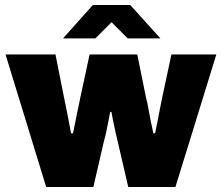

<svg xmlns="http://www.w3.org/2000/svg" viewBox="-20 -745 883 765"><path d="M164 0 2 -528H201L235 -357Q238 -343 243 -318Q248 -293 253.5 -265Q259 -237 263 -214H271Q276 -237 280.5 -261.5Q285 -286 290.5 -310.5Q296 -335 300 -356L337 -528H527L562 -355Q566 -342 570.5 -316.5Q575 -291 580.5 -263.5Q586 -236 591 -214H598Q602 -233 607 -258.5Q612 -284 617 -310Q622 -336 626 -355L663 -528H842L679 0H491L449 -181Q445 -198 440 -219.5Q435 -241 431 -262Q427 -283 424 -299H419Q416 -284 412 -263Q408 -242 403.5 -220.5Q399 -199 394 -182L352 0ZM231 -592 350 -725H499L619 -592H489L399 -682H450L360 -592Z"/></svg>

Font: Archivo SemiCondensed Black
Style: Regular
Weight: 900
Width: 4
Designer: Hector Gatti
Foundry: Omnibus-Type
Version: Version 2.001